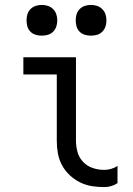

<svg xmlns="http://www.w3.org/2000/svg" viewBox="-20 -753 540 781"><path d="M404 8Q378 8 353 4Q328 0 305 -11.5Q282 -23 263 -41Q244 -59 232 -81.5Q220 -104 215.5 -129Q211 -154 211 -180V-450H75V-520H289V-180Q289 -157 295.5 -134Q302 -111 318.5 -94Q335 -77 357.5 -69.5Q380 -62 404 -62Q418 -62 432 -66Q446 -70 458 -78V-8Q446 0 432 4Q418 8 404 8ZM350 -608Q337 -608 325 -611.5Q313 -615 304 -624Q295 -633 291.5 -645Q288 -657 288 -670Q288 -683 291.5 -695Q295 -707 304 -716Q313 -725 325 -729Q337 -733 350 -733Q363 -733 375 -729Q387 -725 396 -716Q405 -707 409 -695Q413 -683 413 -670Q413 -657 409 -645Q405 -633 396 -624Q387 -615 375 -611.5Q363 -608 350 -608ZM150 -608Q137 -608 125 -611.5Q113 -615 104 -624Q95 -633 91.5 -645Q88 -657 88 -670Q88 -683 91.5 -695Q95 -707 104 -716Q113 -725 125 -729Q137 -733 150 -733Q163 -733 175 -729Q187 -725 196 -716Q205 -707 209 -695Q213 -683 213 -670Q213 -657 209 -645Q205 -633 196 -624Q187 -615 175 -611.5Q163 -608 150 -608Z"/></svg>

Font: Iosevka Term
Style: Regular
Weight: 400
Monospace: yes
Designer: Belleve Invis
Foundry: Belleve Invis
Version: Version 30.0.1